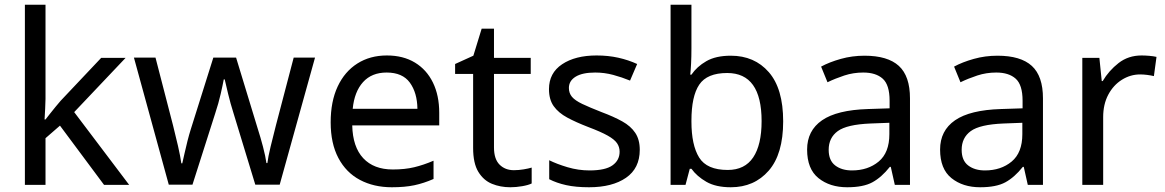

<svg xmlns="http://www.w3.org/2000/svg" viewBox="-20 -780 4914 810"><path d="M172 -363Q172 -347 170.5 -321Q169 -295 168 -276H172Q178 -284 190 -299Q202 -314 214.5 -329.5Q227 -345 236 -355L407 -536H510L293 -307L525 0H419L233 -250L172 -197V0H85V-760H172Z M965 -303Q952 -344 942.5 -383.5Q933 -423 928 -445H924Q920 -423 911 -383.5Q902 -344 888 -302L792 -1H692L545 -537H636L710 -251Q721 -208 731 -164Q741 -120 745 -91H749Q753 -108 758.5 -133Q764 -158 771 -185.5Q778 -213 785 -235L880 -537H976L1068 -235Q1079 -201 1089.5 -161Q1100 -121 1104 -92H1108Q1111 -117 1121.5 -161Q1132 -205 1144 -251L1219 -537H1309L1160 -1H1057Z M1612 -546Q1681 -546 1730.5 -516Q1780 -486 1806.5 -431.5Q1833 -377 1833 -304V-251H1466Q1468 -160 1512.5 -112.5Q1557 -65 1637 -65Q1688 -65 1727.5 -74.5Q1767 -84 1809 -102V-25Q1768 -7 1728 1.5Q1688 10 1633 10Q1557 10 1498.5 -21Q1440 -52 1407.5 -113.5Q1375 -175 1375 -264Q1375 -352 1404.5 -415Q1434 -478 1487.5 -512Q1541 -546 1612 -546ZM1611 -474Q1548 -474 1511.5 -433.5Q1475 -393 1468 -321H1741Q1740 -389 1709 -431.5Q1678 -474 1611 -474Z M2148 -62Q2168 -62 2189 -65.5Q2210 -69 2223 -73V-6Q2209 1 2183 5.5Q2157 10 2133 10Q2091 10 2055.5 -4.5Q2020 -19 1998 -55Q1976 -91 1976 -156V-468H1900V-510L1977 -545L2012 -659H2064V-536H2219V-468H2064V-158Q2064 -109 2087.5 -85.5Q2111 -62 2148 -62Z M2679 -148Q2679 -70 2621 -30Q2563 10 2465 10Q2409 10 2368.5 1Q2328 -8 2297 -24V-104Q2329 -88 2374.5 -74.5Q2420 -61 2467 -61Q2534 -61 2564 -82.5Q2594 -104 2594 -140Q2594 -160 2583 -176Q2572 -192 2543.5 -208Q2515 -224 2462 -244Q2410 -264 2373 -284Q2336 -304 2316 -332Q2296 -360 2296 -404Q2296 -472 2351.5 -509Q2407 -546 2497 -546Q2546 -546 2588.5 -536.5Q2631 -527 2668 -510L2638 -440Q2604 -454 2567 -464Q2530 -474 2491 -474Q2437 -474 2408.5 -456.5Q2380 -439 2380 -409Q2380 -387 2393 -371.5Q2406 -356 2436.5 -341.5Q2467 -327 2518 -307Q2569 -288 2605 -268Q2641 -248 2660 -219.5Q2679 -191 2679 -148Z M2897 -575Q2897 -541 2895.5 -511.5Q2894 -482 2892 -465H2897Q2920 -499 2960 -522Q3000 -545 3063 -545Q3163 -545 3223.5 -475.5Q3284 -406 3284 -268Q3284 -130 3223 -60Q3162 10 3063 10Q3000 10 2960 -13Q2920 -36 2897 -68H2890L2872 0H2809V-760H2897ZM3048 -472Q2963 -472 2930 -423Q2897 -374 2897 -271V-267Q2897 -168 2929.5 -115.5Q2962 -63 3050 -63Q3122 -63 3157.5 -116Q3193 -169 3193 -269Q3193 -472 3048 -472Z M3627 -545Q3725 -545 3772 -502Q3819 -459 3819 -365V0H3755L3738 -76H3734Q3699 -32 3660.5 -11Q3622 10 3554 10Q3481 10 3433 -28.5Q3385 -67 3385 -149Q3385 -229 3448 -272.5Q3511 -316 3642 -320L3733 -323V-355Q3733 -422 3704 -448Q3675 -474 3622 -474Q3580 -474 3542 -461.5Q3504 -449 3471 -433L3444 -499Q3479 -518 3527 -531.5Q3575 -545 3627 -545ZM3653 -259Q3553 -255 3514.5 -227Q3476 -199 3476 -148Q3476 -103 3503.5 -82Q3531 -61 3574 -61Q3642 -61 3687 -98.5Q3732 -136 3732 -214V-262Z M4188 -545Q4286 -545 4333 -502Q4380 -459 4380 -365V0H4316L4299 -76H4295Q4260 -32 4221.5 -11Q4183 10 4115 10Q4042 10 3994 -28.5Q3946 -67 3946 -149Q3946 -229 4009 -272.5Q4072 -316 4203 -320L4294 -323V-355Q4294 -422 4265 -448Q4236 -474 4183 -474Q4141 -474 4103 -461.5Q4065 -449 4032 -433L4005 -499Q4040 -518 4088 -531.5Q4136 -545 4188 -545ZM4214 -259Q4114 -255 4075.5 -227Q4037 -199 4037 -148Q4037 -103 4064.5 -82Q4092 -61 4135 -61Q4203 -61 4248 -98.5Q4293 -136 4293 -214V-262Z M4796 -546Q4811 -546 4828.5 -544.5Q4846 -543 4859 -540L4848 -459Q4835 -462 4819.5 -464Q4804 -466 4790 -466Q4749 -466 4713 -443.5Q4677 -421 4655.5 -380.5Q4634 -340 4634 -286V0H4546V-536H4618L4628 -438H4632Q4658 -482 4699 -514Q4740 -546 4796 -546Z"/></svg>

Font: Noto Sans Ugaritic
Style: Regular
Weight: 400
Designer: Monotype Design Team
Foundry: Monotype Imaging Inc.
Version: Version 2.001; ttfautohint (v1.8.4.7-5d5b)